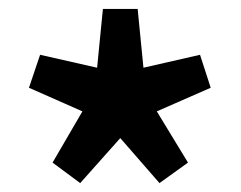

<svg xmlns="http://www.w3.org/2000/svg" viewBox="-20 -831 540 431"><path d="M160 -420 250 -521 338 -420 402 -466 332 -581 453 -634 429 -708 302 -679 289 -811H211L198 -679L70 -708L45 -634L165 -581L98 -466Z"/></svg>

Font: Noto Sans Mono CJK SC
Style: Bold
Weight: 700
Designer: Ryoko NISHIZUKA 西塚涼子 (kana, bopomofo & ideographs); Paul D. Hunt (Latin, Greek & Cyrillic); Sandoll Communications 산돌커뮤니
Foundry: Adobe
Version: Version 2.004;hotconv 1.0.118;makeotfexe 2.5.65603